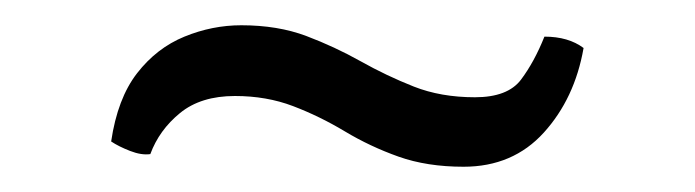

<svg xmlns="http://www.w3.org/2000/svg" viewBox="-20 -425 550 152"><path d="M442 -387Q435 -347 410.5 -320Q386 -293 347 -293Q318 -293 295.5 -301Q273 -309 253 -321Q233 -333 212 -341Q191 -349 166 -349Q139 -349 122.5 -335.5Q106 -322 99 -303Q92 -302 83 -305.5Q74 -309 68 -313Q73 -347 88.5 -367Q104 -387 126 -396Q148 -405 171 -405Q200 -405 222.5 -396.5Q245 -388 265.5 -376.5Q286 -365 307.5 -356.5Q329 -348 356 -348Q382 -348 392.5 -362Q403 -376 411 -396Q430 -396 442 -387Z"/></svg>

Font: Arima Medium
Style: Regular
Weight: 500
Designer: Joana Correia and Natanael Gama
Foundry: NDISCOVER
Version: Version 1.101;gftools[0.9.23]